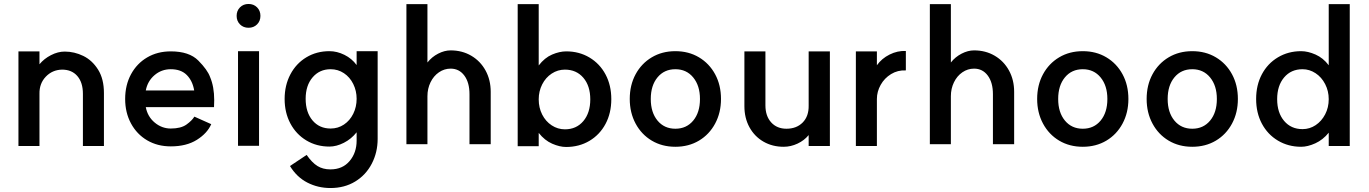

<svg xmlns="http://www.w3.org/2000/svg" viewBox="-20 -727 6900 968"><path d="M293 -376Q244 -375 211 -340.5Q178 -306 179 -254V9H73V-468H179V-403Q202 -431 237 -449Q272 -467 306 -467Q355 -467 400 -445Q445 -423 474.5 -376Q504 -329 504 -258V9H398V-254Q398 -311 370 -343.5Q342 -376 293 -376Z M611 -228Q611 -298 640.5 -352.5Q670 -407 722 -437.5Q774 -468 841 -468Q934 -468 980 -421.5Q1026 -375 1039 -339Q1060 -290 1060 -222L1059 -187H715Q724 -139 760 -109Q796 -79 841 -79Q892 -79 920 -99Q948 -119 960 -139L1045 -101Q1025 -55 972.5 -22Q920 11 841 11Q774 11 722 -19.5Q670 -50 640.5 -104.5Q611 -159 611 -228ZM841 -378Q794 -378 759 -348Q724 -318 715 -271H959Q951 -319 922 -348.5Q893 -378 841 -378Z M1286 -469V8H1180V-469ZM1293 -647Q1293 -621 1276 -604Q1259 -587 1233 -587Q1207 -587 1190 -604Q1173 -621 1173 -647Q1173 -673 1190 -690Q1207 -707 1233 -707Q1259 -707 1276 -690Q1293 -673 1293 -647Z M1778 -229Q1778 -269 1761 -303.5Q1744 -338 1714 -358Q1684 -378 1647 -378Q1591 -378 1556 -337Q1521 -296 1521 -229Q1521 -161 1555.5 -120Q1590 -79 1647 -79Q1684 -79 1714 -99Q1744 -119 1761 -153.5Q1778 -188 1778 -229ZM1646 221Q1583 221 1529.5 193.5Q1476 166 1442 110L1526 54Q1553 93 1580.5 110Q1608 127 1646 127Q1707 127 1742.5 85Q1778 43 1778 -18V-60Q1751 -26 1713.5 -7Q1676 12 1641 12Q1576 12 1524.5 -19Q1473 -50 1444 -104.5Q1415 -159 1415 -228Q1415 -297 1444 -352Q1473 -407 1524.5 -438Q1576 -469 1641 -469Q1679 -469 1716.5 -450.5Q1754 -432 1778 -399V-469H1884V-27Q1884 41 1854.5 98Q1825 155 1771 188Q1717 221 1646 221Z M2252 -381Q2220 -381 2193 -362.5Q2166 -344 2150.5 -312Q2135 -280 2135 -242V0H2029V-706H2135V-412Q2157 -440 2189 -456.5Q2221 -473 2252 -473Q2310 -473 2356 -446Q2402 -419 2428 -371.5Q2454 -324 2454 -264V0H2347V-252Q2347 -311 2321 -346Q2295 -381 2252 -381Z M2696 -57V10H2590V-706H2696V-397Q2726 -436 2763.5 -452Q2801 -468 2835 -468Q2900 -468 2952 -437Q3004 -406 3033 -351.5Q3062 -297 3062 -227Q3062 -157 3033 -102.5Q3004 -48 2952 -17Q2900 14 2834 14Q2802 14 2764 -2.5Q2726 -19 2696 -57ZM2956 -226Q2956 -294 2921 -335Q2886 -376 2828 -376Q2792 -376 2761.5 -356Q2731 -336 2713.5 -301.5Q2696 -267 2696 -226Q2696 -184 2713.5 -149.5Q2731 -115 2761.5 -95Q2792 -75 2828 -75Q2886 -75 2921 -116.5Q2956 -158 2956 -226Z M3509 -228Q3509 -295 3475 -336.5Q3441 -378 3385 -378Q3329 -378 3295 -337Q3261 -296 3261 -228Q3261 -160 3295 -119Q3329 -78 3385 -78Q3441 -78 3475 -119Q3509 -160 3509 -228ZM3615 -228Q3615 -159 3585.5 -104Q3556 -49 3504 -18Q3452 13 3385 13Q3318 13 3266 -18Q3214 -49 3184.5 -104Q3155 -159 3155 -228Q3155 -298 3184.5 -352.5Q3214 -407 3266 -438Q3318 -469 3385 -469Q3452 -469 3504 -438Q3556 -407 3585.5 -352.5Q3615 -298 3615 -228Z M3945 -78Q3996 -78 4027 -109.5Q4058 -141 4057 -195V-468H4164V9H4057V-46Q4035 -19 4001 -3Q3967 13 3931 13Q3874 13 3829 -13Q3784 -39 3758.5 -85.5Q3733 -132 3733 -192V-468H3839V-196Q3839 -142 3868 -110Q3897 -78 3945 -78Z M4295 -468H4401V-398Q4425 -432 4465 -452Q4505 -472 4547 -470V-372Q4506 -374 4472.5 -353.5Q4439 -333 4420 -299Q4401 -265 4401 -228V9H4295Z M4891 -381Q4859 -381 4832 -362.5Q4805 -344 4789.5 -312Q4774 -280 4774 -242V0H4668V-706H4774V-412Q4796 -440 4828 -456.5Q4860 -473 4891 -473Q4949 -473 4995 -446Q5041 -419 5067 -371.5Q5093 -324 5093 -264V0H4986V-252Q4986 -311 4960 -346Q4934 -381 4891 -381Z M5563 -228Q5563 -295 5529 -336.5Q5495 -378 5439 -378Q5383 -378 5349 -337Q5315 -296 5315 -228Q5315 -160 5349 -119Q5383 -78 5439 -78Q5495 -78 5529 -119Q5563 -160 5563 -228ZM5669 -228Q5669 -159 5639.5 -104Q5610 -49 5558 -18Q5506 13 5439 13Q5372 13 5320 -18Q5268 -49 5238.5 -104Q5209 -159 5209 -228Q5209 -298 5238.5 -352.5Q5268 -407 5320 -438Q5372 -469 5439 -469Q5506 -469 5558 -438Q5610 -407 5639.5 -352.5Q5669 -298 5669 -228Z M6115 -228Q6115 -295 6081 -336.5Q6047 -378 5991 -378Q5935 -378 5901 -337Q5867 -296 5867 -228Q5867 -160 5901 -119Q5935 -78 5991 -78Q6047 -78 6081 -119Q6115 -160 6115 -228ZM6221 -228Q6221 -159 6191.5 -104Q6162 -49 6110 -18Q6058 13 5991 13Q5924 13 5872 -18Q5820 -49 5790.5 -104Q5761 -159 5761 -228Q5761 -298 5790.5 -352.5Q5820 -407 5872 -438Q5924 -469 5991 -469Q6058 -469 6110 -438Q6162 -407 6191.5 -352.5Q6221 -298 6221 -228Z M6313 -228Q6313 -298 6342 -352.5Q6371 -407 6423 -438Q6475 -469 6540 -469Q6574 -469 6612.5 -452Q6651 -435 6679 -398V-706H6785V9H6679V-58Q6650 -22 6611.5 -4.5Q6573 13 6540 13Q6475 13 6423 -18Q6371 -49 6342 -103.5Q6313 -158 6313 -228ZM6679 -227Q6679 -268 6661 -303Q6643 -338 6612.5 -358Q6582 -378 6547 -378Q6489 -378 6454 -336.5Q6419 -295 6419 -227Q6419 -159 6454 -117.5Q6489 -76 6547 -76Q6583 -76 6613 -96Q6643 -116 6661 -150.5Q6679 -185 6679 -227Z"/></svg>

Font: SUITE
Style: Bold
Weight: 700
Designer: Sun
Foundry: Sun
Version: Version 2.040